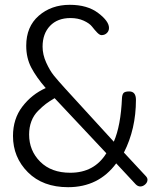

<svg xmlns="http://www.w3.org/2000/svg" viewBox="-20 -768 650 798"><path d="M34 -203C34 -143.7 54.7 -93.3 96 -52C137.3 -10.7 193 10 263 10C347.7 10 414.3 -23 463 -89L544 -2C550 4 556.3 7 563 7C570.3 7 577.2 4.2 583.5 -1.5C589.8 -7.2 593 -13.7 593 -21C593 -25.7 591 -30.3 587 -35L495 -134C528.3 -199.3 545 -272.3 545 -353C545 -376.3 535.7 -388 517 -388C505.7 -388 498 -386 494 -382C490 -378 487.7 -371 487 -361C483.7 -283.7 472.3 -223 453 -179L250 -401C230 -423 214.5 -440.8 203.5 -454.5C192.5 -468.2 182 -486 172 -508C162 -530 157 -552 157 -574C157 -610 167.3 -638.8 188 -660.5C208.7 -682.2 237 -693 273 -693C293.7 -693 312 -689.3 328 -682C344 -674.7 355.5 -666.5 362.5 -657.5C369.5 -648.5 376.5 -640.3 383.5 -633C390.5 -625.7 396.7 -622 402 -622C410.7 -622 418 -624.8 424 -630.5C430 -636.2 433 -643.3 433 -652C433 -670.7 418 -691.3 388 -714C358 -736.7 318.7 -748 270 -748C218.7 -748 175.7 -732.8 141 -702.5C106.3 -672.2 89 -630.7 89 -578C89 -544 96 -513.7 110 -487C124 -460.3 144 -432 170 -402C131.3 -384.7 99 -359 73 -325C47 -291 34 -250.3 34 -203ZM101 -209C101 -229 104.2 -247.3 110.5 -264C116.8 -280.7 126.2 -295.2 138.5 -307.5C150.8 -319.8 161.7 -329.5 171 -336.5C180.3 -343.5 192.3 -351.3 207 -360L422 -131C388.7 -77 338.7 -50 272 -50C219.3 -50 177.7 -65.3 147 -96C116.3 -126.7 101 -164.3 101 -209Z"/></svg>

Font: Terminal Dosis
Style: Book
Weight: 400
Designer: EdgarTolentino, PabloImpallari, IginoMarini
Foundry: EdgarTolentino, PabloImpallari, IginoMarini
Version: Version 1.006